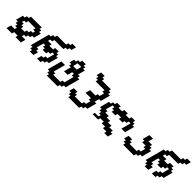

<svg xmlns="http://www.w3.org/2000/svg" viewBox="440 -2740 4730 4730"><g transform="rotate(45 2804.5 -375.0)"><path d="M375 0H562.5Q568.4 -21 579.6 -62.5Q590.8 -104 596.2 -125H471.2L487.8 -187.5H550.3L566.9 -250H629.4L646 -312.5H708.5L758.8 -500H696.3L713.4 -562.5H650.9L667.5 -625H292.5L275.9 -562.5H213.4L196.3 -500H133.8L83.5 -312.5H146L129.4 -250H191.9L175.3 -187.5H237.8L221.2 -125H96.2Q90.8 -104 79.6 -62.5Q68.4 -21 62.5 0H250L266.6 -62.5H391.6ZM441.9 -250H316.9L333.5 -312.5H271L288.1 -375H225.6L242.2 -437.5H304.7L321.3 -500H571.3L554.7 -437.5H617.2L600.6 -375H538.1L521 -312.5H458.5Z M1125 0H1250L1266.6 -62.5H1329.1L1346.2 -125H1408.7Q1419.9 -166.5 1442.1 -249.8Q1464.4 -333 1475.6 -375H1413.1L1429.7 -437.5H1367.2L1383.8 -500H1258.8L1242.2 -437.5H1117.2L1133.8 -500H1008.8L1025.9 -562.5H1088.4L1105 -625H1417.5L1434.1 -687.5H1496.6L1513.7 -750H1576.2Q1581.5 -770.5 1592.8 -812.5Q1604 -854.5 1609.4 -875H1484.4L1467.8 -812.5H1405.3L1388.7 -750H1076.2L1059.1 -687.5H996.6L980 -625H917.5Q895.5 -542 850.8 -375Q806.2 -208 783.7 -125H846.2L829.1 -62.5H891.6L875 0H1000Q1005.9 -21 1017.1 -62.5Q1028.3 -104 1033.7 -125H971.2L987.8 -187.5H925.3L975.6 -375H1038.1L1021 -312.5H1083.5L1066.9 -250H1191.9L1208.5 -312.5H1271L1288.1 -375H1350.6L1300.3 -187.5H1237.8L1221.2 -125H1158.7Q1152.8 -104 1141.6 -62.5Q1130.4 -21 1125 0Z M1591.3 125H1966.3L1983.4 62.5H2045.9L2062.5 0H2125Q2141.6 -62.5 2175 -187.5Q2208.5 -312.5 2225.6 -375H2163.1L2179.7 -437.5H2117.2L2167.5 -625H2105L2121.6 -687.5H2059.1L2076.2 -750H1951.2L1934.1 -687.5H1871.6L1855 -625H1792.5Q1787.1 -604 1775.9 -562.3Q1764.6 -520.5 1758.8 -500H1821.3L1804.7 -437.5H1867.2L1816.9 -250H1941.9Q1947.3 -270.5 1958.5 -312.3Q1969.7 -354 1975.6 -375H2038.1L2021 -312.5H2083.5Q2072.3 -271 2050 -187.5Q2027.8 -104 2016.6 -62.5H1954.1L1937.5 0H1687.5L1704.1 -62.5H1641.6L1725.6 -375H1600.6Q1584 -312.5 1550.3 -187.5Q1516.6 -62.5 1500 0H1562.5L1545.9 62.5H1608.4ZM2008.8 -500H1883.8Q1889.6 -520.5 1900.9 -562.3Q1912.1 -604 1917.5 -625H2042.5Q2037.1 -604 2025.6 -562.3Q2014.2 -520.5 2008.8 -500Z M2341.3 125H2716.3L2733.4 62.5H2795.9L2812.5 0H2875Q2886.2 -42 2908.4 -125.2Q2930.7 -208.5 2941.9 -250H2879.4Q2885.3 -270.5 2896.5 -312.3Q2907.7 -354 2913.1 -375H2975.6Q2986.8 -416.5 3009 -500Q3031.2 -583.5 3042.5 -625H2980L2996.6 -687.5H2934.1L2951.2 -750H2638.7L2655.3 -812.5H2592.8L2609.4 -875H2484.4Q2479 -854 2467.8 -812.5Q2456.5 -771 2451.2 -750H2513.7L2496.6 -687.5H2559.1L2542.5 -625H2855L2838.4 -562.5H2900.9Q2895 -542 2883.8 -500.2Q2872.6 -458.5 2867.2 -437.5H2804.7L2788.1 -375H2600.6Q2595.2 -354 2584 -312.3Q2572.8 -270.5 2566.9 -250H2754.4L2737.8 -187.5H2800.3Q2794.4 -166.5 2783.2 -124.8Q2772 -83 2766.6 -62.5H2704.1L2687.5 0H2437.5L2454.1 -62.5H2391.6L2408.7 -125H2283.7Q2277.8 -104 2266.6 -62.5Q2255.4 -21 2250 0H2312.5L2295.9 62.5H2358.4Z M3079.1 -62.5 3062.5 0H3250L3266.6 -62.5H3391.6L3375 0H3500L3483.4 62.5H3608.4L3591.3 125H3716.3Q3721.7 104 3732.9 62.5Q3744.1 21 3750 0H3687.5L3704.1 -62.5H3579.1L3596.2 -125H3471.2L3487.8 -187.5H3362.8L3379.4 -250H3254.4L3271 -312.5H3208.5L3258.8 -500H3321.3L3304.7 -437.5H3367.2L3350.6 -375H3475.6L3492.2 -437.5H3617.2L3600.6 -375H3725.6L3742.2 -437.5H3804.7L3821.3 -500H3883.8Q3872.6 -458.5 3850.3 -375.2Q3828.1 -292 3816.9 -250H3941.9Q3953.1 -292 3975.3 -375.2Q3997.6 -458.5 4008.8 -500H3946.3L3963.4 -562.5H3900.9L3917.5 -625H3792.5L3775.9 -562.5H3650.9L3667.5 -625H3542.5L3525.9 -562.5H3400.9L3417.5 -625H3292.5L3275.9 -562.5H3213.4L3196.3 -500H3133.8Q3122.6 -458 3100.3 -375Q3078.1 -292 3066.9 -250H3129.4L3112.8 -187.5H3175.3L3158.7 -125H3221.2L3204.1 -62.5Z M4125 0H4500L4516.6 -62.5H4579.1L4596.2 -125H4658.7Q4669.9 -166.5 4692.1 -249.8Q4714.4 -333 4725.6 -375H4663.1L4679.7 -437.5H4617.2L4633.8 -500H4508.8Q4514.2 -520.5 4525.6 -562.3Q4537.1 -604 4542.5 -625H4417.5L4367.2 -437.5H4429.7L4413.1 -375H4538.1L4521 -312.5H4583.5Q4578.1 -291.5 4567.1 -249.8Q4556.2 -208 4550.3 -187.5H4487.8L4471.2 -125H4221.2L4237.8 -187.5H4175.3L4191.9 -250H4066.9Q4061.5 -229 4050.3 -187.3Q4039.1 -145.5 4033.7 -125H4096.2L4079.1 -62.5H4141.6Z M5125 0H5250L5266.6 -62.5H5329.1L5346.2 -125H5408.7Q5419.9 -166.5 5442.1 -249.8Q5464.4 -333 5475.6 -375H5413.1L5429.7 -437.5H5367.2L5383.8 -500H5258.8L5242.2 -437.5H5117.2L5133.8 -500H5008.8L5025.9 -562.5H5088.4L5105 -625H5417.5L5434.1 -687.5H5496.6L5513.7 -750H5576.2Q5581.5 -770.5 5592.8 -812.5Q5604 -854.5 5609.4 -875H5484.4L5467.8 -812.5H5405.3L5388.7 -750H5076.2L5059.1 -687.5H4996.6L4980 -625H4917.5Q4895.5 -542 4850.8 -375Q4806.2 -208 4783.7 -125H4846.2L4829.1 -62.5H4891.6L4875 0H5000Q5005.9 -21 5017.1 -62.5Q5028.3 -104 5033.7 -125H4971.2L4987.8 -187.5H4925.3L4975.6 -375H5038.1L5021 -312.5H5083.5L5066.9 -250H5191.9L5208.5 -312.5H5271L5288.1 -375H5350.6L5300.3 -187.5H5237.8L5221.2 -125H5158.7Q5152.8 -104 5141.6 -62.5Q5130.4 -21 5125 0Z"/></g></svg>

Font: Faithful 32x
Style: Oblique
Weight: 400
Foundry: Faithful Resource Pack
Version: Version 1.0; January 27, 2023